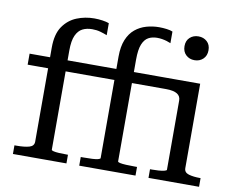

<svg xmlns="http://www.w3.org/2000/svg" viewBox="-81 -856 1163 961"><g transform="rotate(10 500.5 -376.0)"><path d="M37 -509H395V-453H37ZM374 -509H784V-453H374ZM478 -56V-572Q478 -623 492.5 -658Q507 -693 532 -713.5Q557 -734 588.5 -743Q620 -752 653 -752Q672 -752 691.5 -749.5Q711 -747 722 -742V-683Q713 -687 701.5 -690.5Q690 -694 677.5 -696Q665 -698 652 -698Q627 -698 608 -687.5Q589 -677 578 -650Q567 -623 567 -572V-55Q567 -51 578 -48.5Q589 -46 609 -45Q629 -44 653 -44H665V0H379V-44H392Q418 -44 437.5 -45Q457 -46 467.5 -49Q478 -52 478 -56ZM230 -55Q230 -51 240.5 -48.5Q251 -46 269 -45Q287 -44 310 -44H314V0H42V-44H53Q94 -44 117.5 -51Q141 -58 141 -80V-558Q141 -627 168 -666Q195 -705 237 -722Q279 -739 326 -739Q347 -739 367.5 -736Q388 -733 401 -728V-667Q386 -673 367 -678.5Q348 -684 325 -684Q297 -684 276 -673.5Q255 -663 242.5 -636Q230 -609 230 -558ZM855 -620Q829 -620 811.5 -636.5Q794 -653 794 -681Q794 -709 811.5 -725Q829 -741 855 -741Q881 -741 898.5 -725Q916 -709 916 -681Q916 -653 898.5 -636.5Q881 -620 855 -620ZM815 -56V-408Q815 -419 810.5 -427.5Q806 -436 797 -441.5Q788 -447 774 -450Q760 -453 740 -453H730V-509H904V-80Q904 -58 927.5 -51Q951 -44 987 -44H988V0H731V-44H742Q756 -44 773 -45Q790 -46 802.5 -49Q815 -52 815 -56Z"/></g></svg>

Font: Roboto Serif 28pt
Style: Regular
Weight: 400
Designer: Greg Gazdowicz
Foundry: Commercial Type
Version: Version 1.008